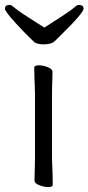

<svg xmlns="http://www.w3.org/2000/svg" viewBox="-45 -749 359 779"><path d="M135 -637Q170 -660 204 -681.5Q238 -703 263 -724Q268 -729 276 -729Q294 -729 294 -713Q294 -707 280.5 -690Q267 -673 247 -652Q227 -631 207.5 -612Q188 -593 176 -581Q170 -575 157.5 -572Q145 -569 132 -569Q120 -569 109.5 -571.5Q99 -574 94 -578Q76 -595 55.5 -616Q35 -637 16.5 -657.5Q-2 -678 -13.5 -693Q-25 -708 -25 -713Q-25 -729 -7 -729Q1 -729 6 -724Q31 -703 65.5 -681.5Q100 -660 135 -637ZM97 -368Q97 -378 96 -399Q95 -420 94.5 -442Q94 -464 94 -475Q94 -484 113 -484Q130 -484 149 -476.5Q168 -469 168 -457Q168 -449 167.5 -432.5Q167 -416 166.5 -398Q166 -380 166 -368V-105Q166 -99 167 -78Q168 -57 168.5 -34Q169 -11 169 1Q169 10 150 10Q134 10 114.5 2.5Q95 -5 95 -17Q95 -25 95.5 -43.5Q96 -62 96.5 -80Q97 -98 97 -105Z"/></svg>

Font: Moon Stars Kai T HW
Style: Regular
Weight: 400
Designer: GuiWonder
Version: Version 1.101